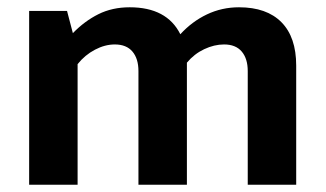

<svg xmlns="http://www.w3.org/2000/svg" viewBox="-20 -507 894 527"><path d="M193 0H60V-477H164L180 -416Q212 -449 250 -468Q288 -487 336 -487Q438 -487 475 -413Q507 -448 548 -467.5Q589 -487 636 -487Q712 -487 752.5 -446Q793 -405 793 -327V0H660V-312Q660 -346 643.5 -365.5Q627 -385 595 -385Q568 -385 540.5 -372Q513 -359 493 -335V0H360V-312Q360 -346 343.5 -365.5Q327 -385 295 -385Q268 -385 240.5 -370.5Q213 -356 193 -331Z"/></svg>

Font: Ek Mukta
Style: Bold
Weight: 700
Designer: Girish Dalvi and Yashodeep Gholap
Foundry: Ek Type
Version: Version 2.538;PS 1.002;hotconv 16.6.51;makeotf.lib2.5.65220;